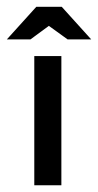

<svg xmlns="http://www.w3.org/2000/svg" viewBox="-43 -550 291 570"><path d="M58.8 -383.5H139.2V0H58.8ZM64.9 -529.9H140.2L227.8 -433H157.7L102.1 -473.2L47.4 -433H-22.7Z"/></svg>

Font: NATS
Style: Regular
Weight: 400
Designer: Purushoth Kumar Guthula
Foundry: Silicon Andhra, USA.
Version: Version 1.0.4; ttfautohint (v1.2.25-373a) -l 7 -r 28 -G 50 -